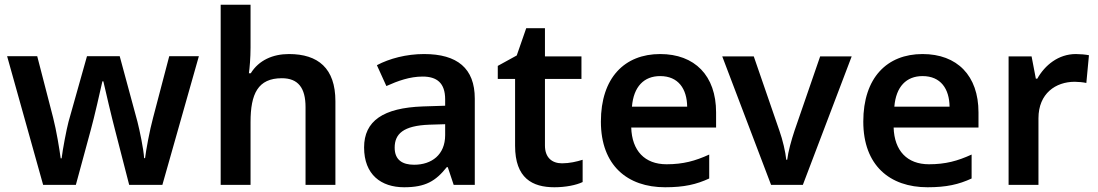

<svg xmlns="http://www.w3.org/2000/svg" viewBox="-20 -780 4633 810"><path d="M465 -233 525 0H665L819 -543H694L626 -284C611 -229 596 -146 592 -113H588C586 -150 569 -231 560 -266L485 -543H347L269 -266C261 -236 244 -148 240 -112H236C231 -150 218 -230 204 -284L137 -543H10L162 0H300L363 -232C377 -282 404 -401 412 -437H416C424 -401 452 -282 465 -233Z M1037 -579V-760H911V0H1037V-265C1037 -384 1068 -450 1169 -450C1238 -450 1269 -409 1269 -328V0H1395V-353C1395 -492 1322 -552 1199 -552C1131 -552 1072 -526 1038 -471H1030C1033 -491 1037 -536 1037 -579Z M1769 -552C1694 -552 1623 -533 1570 -505L1610 -417C1659 -439 1709 -457 1763 -457C1823 -457 1858 -430 1858 -361V-334L1764 -331C1597 -325 1516 -270 1516 -158C1516 -43 1588 10 1685 10C1775 10 1818 -16 1865 -75H1869L1894 0H1983V-364C1983 -492 1909 -552 1769 -552ZM1792 -254 1858 -256V-210C1858 -127 1801 -85 1727 -85C1678 -85 1645 -105 1645 -157C1645 -215 1681 -250 1792 -254Z M2351 -91C2309 -91 2279 -115 2279 -166V-447H2433V-542H2279V-661H2200L2160 -546L2080 -502V-447H2153V-165C2153 -28 2226 10 2319 10C2366 10 2411 1 2438 -12V-106C2413 -98 2382 -91 2351 -91Z M2765 -552C2615 -552 2515 -452 2515 -267C2515 -82 2627 10 2786 10C2866 10 2918 -2 2972 -27V-128C2913 -101 2862 -87 2792 -87C2700 -87 2646 -144 2643 -242H3001V-306C3001 -461 2911 -552 2765 -552ZM2765 -459C2842 -459 2878 -405 2879 -330H2646C2653 -415 2697 -459 2765 -459Z M3233 0H3367L3573 -542H3440L3332 -229C3319 -190 3305 -140 3301 -106H3297C3294 -138 3282 -190 3268 -229L3160 -542H3027Z M3872 -552C3722 -552 3622 -452 3622 -267C3622 -82 3734 10 3893 10C3973 10 4025 -2 4079 -27V-128C4020 -101 3969 -87 3899 -87C3807 -87 3753 -144 3750 -242H4108V-306C4108 -461 4018 -552 3872 -552ZM3872 -459C3949 -459 3985 -405 3986 -330H3753C3760 -415 3804 -459 3872 -459Z M4519 -552C4445 -552 4388 -505 4356 -448H4350L4332 -542H4235V0H4361V-281C4361 -386 4434 -435 4514 -435C4528 -435 4550 -433 4563 -430L4574 -547C4560 -550 4536 -552 4519 -552Z"/></svg>

Font: Noto Sans Arabic UI SmBd
Style: Regular
Weight: 600
Designer: Monotype Design Team, Nadine Chahine and Nizar Qandah
Foundry: Monotype Imaging Inc.
Version: Version 2.010